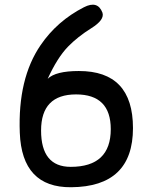

<svg xmlns="http://www.w3.org/2000/svg" viewBox="-20 -764 650 810"><path d="M151.4 -573.7Q221.2 -675.8 334 -733.4Q392.1 -763.2 412.1 -710.9Q422.4 -680.7 365.2 -645Q307.6 -608.9 267.1 -567.4Q221.7 -520.5 181.2 -431.6Q214.8 -464.4 312.5 -464.4Q541 -464.8 541 -223.6Q541 23.9 280.3 25.9Q72.3 27.8 63.5 -204.1Q54.7 -432.6 151.4 -573.7ZM300.8 -365.7Q153.3 -365.7 153.3 -213.4Q153.3 -60.1 278.3 -60.1Q447.3 -60.1 447.3 -219.2Q447.3 -365.7 300.8 -365.7Z"/></svg>

Font: Comic Relief
Style: Regular
Weight: 400
Designer: Jeff Davis
Foundry: Loudifier
Version: Version 1.0